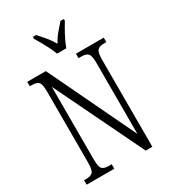

<svg xmlns="http://www.w3.org/2000/svg" viewBox="-221 -1042 1028 1154"><g transform="rotate(-30 293.0 -465.5)"><path d="M32 0V-31H46Q79 -31 92.5 -45Q106 -59 106 -111V-605Q106 -656 92.5 -669.5Q79 -683 48 -683H32V-714H161L449 -112V-605Q449 -655 435.5 -669Q422 -683 391 -683H370V-714H563V-683H546Q514 -683 501 -668.5Q488 -654 488 -603V0H442L145 -614V-111Q145 -59 158 -45Q171 -31 203 -31H224V0ZM272 -771Q264 -794 250.5 -820.5Q237 -847 222.5 -873Q208 -899 196 -918V-931H219Q243 -904 264.5 -878.5Q286 -853 304 -821Q321 -853 342.5 -878.5Q364 -904 388 -931H411V-918Q393 -890 370.5 -847.5Q348 -805 336 -771Z"/></g></svg>

Font: Noto Serif ExtraCondensed Light
Style: Regular
Weight: 300
Width: 2
Designer: Monotype Design Team
Foundry: Monotype Imaging Inc.
Version: Version 2.014; ttfautohint (v1.8.4.7-5d5b)